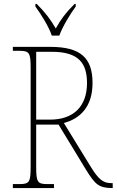

<svg xmlns="http://www.w3.org/2000/svg" viewBox="-20 -951 590 971"><path d="M242 -771H280C296 -816 335 -880 363 -918V-931H357C311 -885 289 -855 262 -807C234 -855 211 -885 166 -931H159V-918C187 -880 227 -816 242 -771ZM45 0H253V-20H219C169 -20 163 -31 163 -108V-321H276L416 -91C460 -21 478 0 547 0H550V-25H541C501 -25 477 -46 440 -106L303 -329C382 -350 448 -408 448 -531C448 -659 387 -714 234 -714H45V-694H79C129 -694 135 -683 135 -606V-108C135 -31 129 -20 79 -20H45ZM233 -346H163V-689H243C379 -689 420 -630 420 -531C420 -413 352 -346 233 -346Z"/></svg>

Font: Noto Serif Tamil SemiCondensed Thin
Style: Regular
Weight: 100
Width: 4
Designer: Indian Type Foundry, Tom Grace, and the Monotype Design Team
Foundry: Monotype Imaging Inc.
Version: Version 2.004